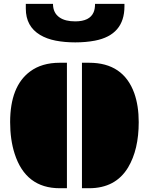

<svg xmlns="http://www.w3.org/2000/svg" viewBox="-20 -997 789 1017"><path d="M414.1 -664.6H452.1Q633.3 -664.6 691.4 -502.9Q714.8 -436.5 714.8 -350.1Q714.8 -204.6 658.7 -110.4Q592.3 0 452.1 0H414.1ZM296.4 0Q116.2 0 57.6 -182.6Q33.7 -256.8 33.7 -350.1Q33.7 -540 139.2 -618.2Q201.2 -664.6 296.4 -664.6H334.5V0ZM482.9 -781.7Q434.6 -772.5 378.7 -772.5Q322.8 -772.5 275.1 -781.7Q227.5 -791 192.4 -812Q116.7 -857.4 116.7 -951.2V-976.6H260.7Q260.7 -928.2 295.9 -904.3Q325.7 -883.8 378.4 -883.8Q455.6 -883.8 476.1 -932.6Q483.4 -950.2 483.4 -976.6H639.2V-963.4Q639.2 -812 482.9 -781.7Z"/></svg>

Font: Plaster
Style: Regular
Weight: 400
Designer: Eben Sorkin
Foundry: Eben Sorkin
Version: Version 1.007